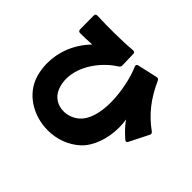

<svg xmlns="http://www.w3.org/2000/svg" viewBox="-171 -1029 1341 1341"><g transform="rotate(45 500.0 -358.5)"><path d="M669 -40C731 -98 770 -204 770 -315C770 -340 768 -365 764 -391C794 -347 827 -317 860 -287C864 -283 869 -281 873 -281C878 -281 882 -285 886 -292L957 -433C962 -443 960 -452 950 -459C853 -529 785 -615 730 -737C725 -749 717 -754 705 -751L558 -718C545 -715 541 -707 546 -695C578 -623 605 -506 605 -398C605 -303 584 -213 529 -165C497 -137 456 -122 416 -122C359 -122 306 -151 283 -210C272 -238 267 -267 267 -296C267 -424 362 -551 466 -616C475 -622 479 -629 479 -639L476 -750C476 -762 469 -768 456 -767C362 -758 207 -758 111 -762C98 -763 91 -756 91 -744L92 -609C92 -597 99 -590 111 -590C152 -590 191 -592 227 -594C136 -500 96 -387 96 -280C96 -243 101 -207 110 -173C149 -30 289 50 431 50C517 50 603 21 669 -40Z"/></g></svg>

Font: LINE Seed JP_OTF ExtraBold
Style: Regular
Weight: 800
Designer: LY Corporation & Fontrix & Fontworks
Version: Version 1.013